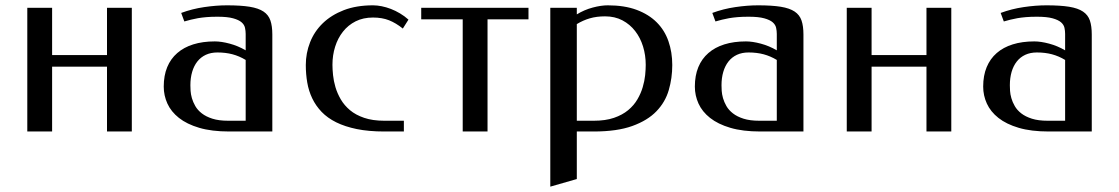

<svg xmlns="http://www.w3.org/2000/svg" viewBox="-20 -489 4160 714"><path d="M173.8 -284.2H377.9V-460H470.2V0H377.9V-241.2H173.8V0H81.5V-460H173.8Z M788.6 -426.8Q765.1 -426.8 747.8 -425.3Q730.5 -423.8 716.3 -421.4Q702.1 -418.9 689.9 -415.8Q677.7 -412.6 665.5 -409.2L653.8 -440.9Q694.8 -456.1 739.5 -462.6Q784.2 -469.2 824.2 -469.2Q875.5 -469.2 908.4 -463.9Q941.4 -458.5 960 -446Q978.5 -433.6 985.6 -412.8Q992.7 -392.1 992.7 -360.8V0H832.5Q767.1 0 720.9 -13.7Q674.8 -27.3 645.5 -50.5Q616.2 -73.7 602.5 -103.8Q588.9 -133.8 588.9 -167Q588.9 -208 601.8 -239.3Q614.7 -270.5 639.2 -291.7Q663.6 -313 698.7 -324Q733.9 -335 778.8 -335Q803.2 -335 834.2 -326.7Q865.2 -318.4 893.6 -301.8V-362.8Q893.6 -374 891.1 -385.5Q888.7 -397 878.4 -406Q868.2 -415 846.9 -420.9Q825.7 -426.8 788.6 -426.8ZM893.6 -40V-266.1Q870.1 -280.3 844.7 -287.1Q819.3 -293.9 788.6 -293.9Q764.2 -293.9 745.4 -285.2Q726.6 -276.4 713.9 -260.3Q701.2 -244.1 694.6 -221.7Q688 -199.2 688 -171.9Q688 -164.1 688.7 -151.4Q689.5 -138.7 693.6 -124Q697.8 -109.4 706.3 -94.5Q714.8 -79.6 730.5 -67.4Q746.1 -55.2 770 -47.6Q793.9 -40 828.6 -40Z M1478 -382.8Q1452.6 -403.3 1426.8 -413.6Q1400.9 -423.8 1367.2 -423.8Q1330.6 -423.8 1302.5 -409.7Q1274.4 -395.5 1255.4 -371.3Q1236.3 -347.2 1226.3 -315.4Q1216.3 -283.7 1216.3 -248Q1216.3 -231.4 1218.5 -209.7Q1220.7 -188 1227.5 -164.8Q1234.4 -141.6 1247.3 -119.4Q1260.3 -97.2 1281.5 -79.3Q1302.7 -61.5 1334.2 -50.8Q1365.7 -40 1409.2 -40H1481.9V0H1409.2Q1351.1 0 1306.9 -9Q1262.7 -18.1 1230.2 -34.2Q1197.8 -50.3 1176 -73Q1154.3 -95.7 1141.1 -123.3Q1127.9 -150.9 1122.6 -182.1Q1117.2 -213.4 1117.2 -247.1Q1117.2 -291.5 1133.1 -331.8Q1148.9 -372.1 1180.4 -402.6Q1211.9 -433.1 1258.5 -451.2Q1305.2 -469.2 1367.2 -469.2Q1382.3 -469.2 1399.4 -465.8Q1416.5 -462.4 1433.6 -455.8Q1450.7 -449.2 1467.5 -439.2Q1484.4 -429.2 1499 -416Z M1546.4 -460H1945.3V-417H1793V0H1700.7V-417H1546.4Z M2125 -435.5Q2152.8 -452.6 2184.1 -460.9Q2215.3 -469.2 2240.2 -469.2Q2302.2 -469.2 2347.4 -452.4Q2392.6 -435.5 2422.1 -406Q2451.7 -376.5 2465.8 -335.7Q2480 -294.9 2480 -247.1Q2480 -198.7 2467 -154.1Q2454.1 -109.4 2421.1 -75.2Q2388.2 -41 2331.5 -20.5Q2274.9 0 2188 0H2125V176.8L2026.4 205.1V-460H2125ZM2230 -428.2Q2198.7 -428.2 2173.6 -420.9Q2148.4 -413.6 2125 -399.4V-40H2188Q2231.9 -40 2263.2 -50.8Q2294.4 -61.5 2315.9 -79.3Q2337.4 -97.2 2350.3 -119.4Q2363.3 -141.6 2370.1 -164.8Q2377 -188 2379.2 -209.7Q2381.3 -231.4 2381.3 -248Q2381.3 -283.7 2371.3 -316.2Q2361.3 -348.6 2342 -373.5Q2322.8 -398.4 2294.7 -413.3Q2266.6 -428.2 2230 -428.2Z M2763.7 -426.8Q2740.2 -426.8 2722.9 -425.3Q2705.6 -423.8 2691.4 -421.4Q2677.2 -418.9 2665 -415.8Q2652.8 -412.6 2640.6 -409.2L2628.9 -440.9Q2669.9 -456.1 2714.6 -462.6Q2759.3 -469.2 2799.3 -469.2Q2850.6 -469.2 2883.5 -463.9Q2916.5 -458.5 2935.1 -446Q2953.6 -433.6 2960.7 -412.8Q2967.8 -392.1 2967.8 -360.8V0H2807.6Q2742.2 0 2696 -13.7Q2649.9 -27.3 2620.6 -50.5Q2591.3 -73.7 2577.6 -103.8Q2564 -133.8 2564 -167Q2564 -208 2576.9 -239.3Q2589.8 -270.5 2614.3 -291.7Q2638.7 -313 2673.8 -324Q2709 -335 2753.9 -335Q2778.3 -335 2809.3 -326.7Q2840.3 -318.4 2868.7 -301.8V-362.8Q2868.7 -374 2866.2 -385.5Q2863.8 -397 2853.5 -406Q2843.3 -415 2822 -420.9Q2800.8 -426.8 2763.7 -426.8ZM2868.7 -40V-266.1Q2845.2 -280.3 2819.8 -287.1Q2794.4 -293.9 2763.7 -293.9Q2739.3 -293.9 2720.5 -285.2Q2701.7 -276.4 2689 -260.3Q2676.3 -244.1 2669.7 -221.7Q2663.1 -199.2 2663.1 -171.9Q2663.1 -164.1 2663.8 -151.4Q2664.6 -138.7 2668.7 -124Q2672.9 -109.4 2681.4 -94.5Q2689.9 -79.6 2705.6 -67.4Q2721.2 -55.2 2745.1 -47.6Q2769 -40 2803.7 -40Z M3221.2 -284.2H3425.3V-460H3517.6V0H3425.3V-241.2H3221.2V0H3128.9V-460H3221.2Z M3835.9 -426.8Q3812.5 -426.8 3795.2 -425.3Q3777.8 -423.8 3763.7 -421.4Q3749.5 -418.9 3737.3 -415.8Q3725.1 -412.6 3712.9 -409.2L3701.2 -440.9Q3742.2 -456.1 3786.9 -462.6Q3831.5 -469.2 3871.6 -469.2Q3922.9 -469.2 3955.8 -463.9Q3988.8 -458.5 4007.3 -446Q4025.9 -433.6 4033 -412.8Q4040 -392.1 4040 -360.8V0H3879.9Q3814.5 0 3768.3 -13.7Q3722.2 -27.3 3692.9 -50.5Q3663.6 -73.7 3649.9 -103.8Q3636.2 -133.8 3636.2 -167Q3636.2 -208 3649.2 -239.3Q3662.1 -270.5 3686.5 -291.7Q3710.9 -313 3746.1 -324Q3781.2 -335 3826.2 -335Q3850.6 -335 3881.6 -326.7Q3912.6 -318.4 3940.9 -301.8V-362.8Q3940.9 -374 3938.5 -385.5Q3936 -397 3925.8 -406Q3915.5 -415 3894.3 -420.9Q3873 -426.8 3835.9 -426.8ZM3940.9 -40V-266.1Q3917.5 -280.3 3892.1 -287.1Q3866.7 -293.9 3835.9 -293.9Q3811.5 -293.9 3792.7 -285.2Q3773.9 -276.4 3761.2 -260.3Q3748.5 -244.1 3741.9 -221.7Q3735.4 -199.2 3735.4 -171.9Q3735.4 -164.1 3736.1 -151.4Q3736.8 -138.7 3741 -124Q3745.1 -109.4 3753.7 -94.5Q3762.2 -79.6 3777.8 -67.4Q3793.5 -55.2 3817.4 -47.6Q3841.3 -40 3876 -40Z"/></svg>

Font: Federov2
Style: Regular
Weight: 400
Designer: Olexa M. Volochay | Cyreal.org
Foundry: Olexa M. Volochay | Cyreal.org
Version: Version 1.000